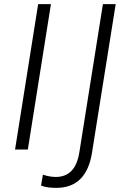

<svg xmlns="http://www.w3.org/2000/svg" viewBox="-20 -725 601 931"><path d="M53 0 165 -705H227L115 0ZM252 186Q236 186 217 184Q198 182 179 175L188 122Q206 128 221.5 130.5Q237 133 251 133Q297 133 326 104Q355 75 365 12L479 -705H541L426 16Q413 99 370 142.5Q327 186 252 186Z"/></svg>

Font: Mulish Light
Style: Italic
Weight: 300
Italic angle: -9°
Designer: Vernon Adams
Foundry: Vernon Adams
Version: Version 3.603; ttfautohint (v1.8.3)